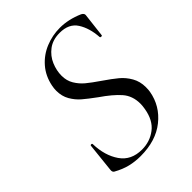

<svg xmlns="http://www.w3.org/2000/svg" viewBox="-190 -733 841 841"><g transform="rotate(-45 231.0 -312.0)"><path d="M53 -22Q45 -27 47 -41L61 -173Q61 -178 66.5 -178Q72 -178 72 -173Q74 -101 107.5 -52.5Q141 -4 208 -4Q257 -4 294.5 -32.5Q332 -61 342 -121Q345 -138 345 -151Q345 -200 316.5 -232.5Q288 -265 234 -302Q197 -329 175.5 -347.5Q154 -366 139 -392Q124 -418 124 -452Q124 -466 127 -481Q137 -531 167.5 -566Q198 -601 241 -618.5Q284 -636 330 -636Q383 -636 438 -612Q451 -605 450 -595L437 -484Q437 -480 431.5 -480Q426 -480 425 -484Q421 -543 396 -582Q371 -621 314 -621Q271 -621 242.5 -599.5Q214 -578 200.5 -546Q187 -514 187 -482Q187 -451 201.5 -427Q216 -403 237 -385.5Q258 -368 296 -342Q334 -316 357.5 -296.5Q381 -277 397 -249Q413 -221 413 -186Q413 -168 411 -158Q398 -84 338 -36Q278 12 183 12Q149 12 118 4.5Q87 -3 53 -22Z"/></g></svg>

Font: Cormorant Infant
Style: Italic
Weight: 400
Italic angle: -10°
Designer: Christian Thalmann (Catharsis Fonts)
Foundry: Catharsis Fonts
Version: Version 4.000